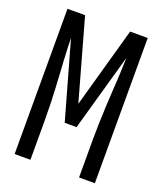

<svg xmlns="http://www.w3.org/2000/svg" viewBox="-136 -824 772 913"><g transform="rotate(20 250.0 -367.5)"><path d="M47 0V-735H75H136L250 -328L364 -735H425H453V0H373V-147Q373 -167 373 -187V-197Q373 -227 374 -257V-267Q375 -304 377 -341V-351Q379 -396 382 -441Q384 -466 385 -491L386 -501V-516L387 -526Q389 -568 390 -611L280 -221H220L110 -611Q111 -561 114 -511V-501L115 -491Q116 -466 118 -441Q121 -396 123 -351V-341L124 -326V-316L125 -307Q125 -287 126 -267V-257Q127 -227 127 -197V-187Q127 -167 127 -147V0Z"/></g></svg>

Font: Iosevka SS01
Style: Regular
Weight: 400
Monospace: yes
Designer: Belleve Invis
Foundry: Belleve Invis
Version: 2.3.3; ttfautohint (v1.8.3)